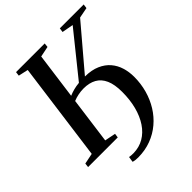

<svg xmlns="http://www.w3.org/2000/svg" viewBox="-258 -885 1208 1208"><g transform="rotate(-45 346.0 -281.0)"><path d="M261.5 180.5Q248 180.5 236 179Q224 177.5 216 174.5L221.5 137.5Q228 139 238.5 139.8Q249 140.5 259 140.5Q310.5 139.5 351.5 115.5Q392.5 91.5 421.5 48Q450.5 4.5 465.8 -54.2Q481 -113 481 -183Q481 -248.5 462.8 -289.8Q444.5 -331 409.5 -350.5Q374.5 -370 324 -370Q300.5 -370 276.5 -365.2Q252.5 -360.5 231 -351.5L189.5 -42.5L262.5 -28L258.5 0H-5.5L-2 -28L69.5 -42.5L158 -700.5L93 -715L96.5 -743H351.5L348.5 -715L278 -700.5L236.5 -392.5Q258 -401.5 280 -407.2Q302 -413 328.5 -415.5L558 -700.5L482 -714.5L486 -743H698.5L694.5 -714.5L624.5 -701L383.5 -417Q442.5 -416.5 484 -398.2Q525.5 -380 551.5 -349.5Q577.5 -319 589.5 -279.5Q601.5 -240 601.5 -196.5Q601.5 -136 586 -80.2Q570.5 -24.5 541.2 22.8Q512 70 470.2 105.2Q428.5 140.5 376 160.2Q323.5 180 261.5 180.5Z"/></g></svg>

Font: Merriweather 96pt Medium
Style: Italic
Weight: 500
Italic angle: -7.8°
Version: Version 2.101